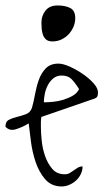

<svg xmlns="http://www.w3.org/2000/svg" viewBox="-47 -672 396 693"><path d="M56.6 -226.6Q34.2 -212.9 10.7 -205.6Q-12.7 -198.2 -27.3 -214.8Q-27.3 -233.4 -14.6 -239.7Q-2 -246.1 14.2 -250Q30.3 -253.9 46.4 -259.8Q62.5 -265.6 68.4 -283.2Q74.2 -302.7 79.1 -330.1Q84 -357.4 92.8 -382.8Q101.6 -408.2 118.2 -425.3Q134.8 -442.4 164.1 -442.4Q180.7 -442.4 205.6 -431.2Q230.5 -419.9 252.9 -404.3Q275.4 -388.7 291 -371.1Q306.6 -353.5 306.6 -338.9Q306.6 -332 305.2 -326.2Q303.7 -320.3 294.9 -316.4L102.5 -250L101.6 -245.1Q101.6 -241.2 100.6 -234.4V-222.7Q100.6 -215.8 100.6 -212.9Q100.6 -193.4 103.5 -164.6Q106.4 -135.7 115.7 -108.9Q125 -82 141.6 -62.5Q158.2 -43 186.5 -43Q197.3 -43 204.6 -47.4Q211.9 -51.8 219.2 -57.1Q226.6 -62.5 233.9 -66.9Q241.2 -71.3 251 -71.3Q251 -56.6 244.6 -43.5Q238.3 -30.3 227.5 -20.5Q216.8 -10.7 203.1 -4.9Q189.5 1 175.8 1Q138.7 1 116.2 -24.9Q93.8 -50.8 81.5 -87.4Q69.3 -124 64.5 -162.6Q59.6 -201.2 56.6 -226.6ZM175.8 -399.4Q158.2 -399.4 146 -389.6Q133.8 -379.9 126 -365.2Q118.2 -350.6 114.7 -333.5Q111.3 -316.4 111.3 -302.7Q127 -302.7 146 -304.7Q165 -306.6 183.6 -312.5Q202.1 -318.4 217.3 -327.6Q232.4 -336.9 238.3 -350.6Q223.6 -374 210.9 -386.7Q198.2 -399.4 175.8 -399.4ZM102.5 -589.8Q102.5 -615.2 117.2 -633.8Q131.8 -652.3 161.1 -652.3Q188.5 -652.3 206.5 -643.1Q224.6 -633.8 224.6 -606.4Q224.6 -590.8 218.3 -575.7Q211.9 -560.5 201.2 -548.8Q190.4 -537.1 175.3 -529.8Q160.2 -522.5 142.6 -522.5Q127.9 -522.5 120.1 -528.8Q112.3 -535.2 108.4 -545.4Q104.5 -555.7 103.5 -567.4Q102.5 -579.1 102.5 -589.8Z"/></svg>

Font: Waiting for the Sunrise
Style: Regular
Weight: 300
Version: Version 1.001 2001